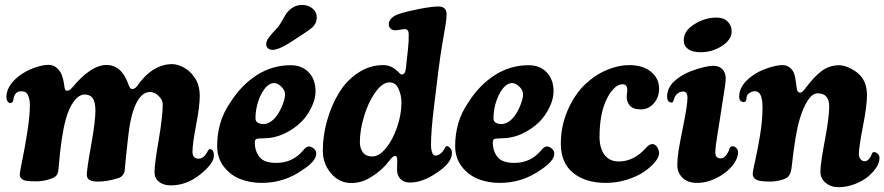

<svg xmlns="http://www.w3.org/2000/svg" viewBox="-20 -737 3625 787"><path d="M275.4 -377.4Q353 -470.7 416.5 -470.7Q446.3 -470.7 468.8 -451.9Q491.2 -433.1 507.8 -387.7Q513.7 -371.6 522 -371.6Q525.9 -371.6 532 -375Q538.1 -378.4 540.5 -382.3Q604 -474.1 685.5 -474.1Q708 -474.1 733.9 -460Q759.8 -445.8 775.9 -421.4Q798.8 -391.6 798.8 -342.8Q798.8 -302.2 783.9 -224.9Q769 -147.5 769 -115.2Q769 -90.3 788.6 -86.9Q811.5 -83.5 827.6 -110.4Q829.1 -112.8 831.1 -116.9Q833 -121.1 834 -122.3Q835 -123.5 837.4 -124.8Q839.8 -126 843.3 -125.5Q856.9 -122.6 856.9 -99.1Q856.9 -67.4 800.8 -22Q744.6 22.9 680.2 22.9Q649.9 22.9 631.6 8.1Q613.3 -6.8 613.3 -31.7Q613.3 -63 630.1 -160.9Q647 -258.8 647 -310.1Q647 -327.1 630.4 -343.5Q613.8 -359.9 595.2 -359.9Q547.4 -359.9 521.5 -268.1Q513.2 -237.3 508.5 -202.1Q503.9 -167 494.6 -75.7Q494.1 -68.8 493.2 -58.8Q492.2 -48.8 491.7 -42.7Q491.2 -36.6 490.2 -32.7Q487.3 -22.9 479.5 -15.4Q471.7 -7.8 461.4 -5.9Q419.4 7.3 382.8 7.3Q358.9 7.3 347.4 1.2Q335.9 -4.9 335.9 -21.5Q335.9 -43.9 353.5 -141.6Q371.1 -239.3 371.1 -283.2Q371.1 -318.4 360.4 -334Q349.6 -349.6 327.1 -349.6Q303.7 -349.6 283 -321.8Q262.2 -293.9 250 -249Q231.4 -183.6 220.2 -49.3Q218.8 -29.8 213.4 -20.8Q208 -11.7 192.9 -5.9Q160.2 6.3 131.3 6.3Q89.8 6.3 81.1 2.4Q72.8 0.5 66.9 -6.1Q61 -12.7 61 -22.5Q61 -30.3 71.5 -81.3Q82 -132.3 92.3 -197.8Q102.5 -263.2 102.5 -306.6Q102.5 -328.6 95.5 -345Q88.4 -361.3 73.7 -362.3Q59.6 -364.7 50.3 -358.9Q42 -354 37.1 -339.4Q36.6 -336.9 35.4 -331.1Q34.2 -325.2 33.2 -322.3Q29.3 -313.5 20.5 -314.9Q6.3 -318.8 6.3 -339.8Q6.3 -384.8 58.1 -425.8Q84 -445.3 118.7 -458.3Q153.3 -471.2 179.2 -471.2Q209 -471.2 228.5 -439.9Q239.3 -420.9 244.6 -378.4Q246.1 -365.2 254.4 -365.2Q259.8 -365.2 263.2 -366.9Q266.6 -368.7 270.8 -372.8Q274.9 -377 275.4 -377.4Z M1187 -574.2Q1125.5 -532.7 1097.7 -532.7Q1085 -532.7 1077.6 -539.8Q1070.3 -546.9 1071.3 -557.6Q1071.3 -560.5 1072 -563.5Q1072.8 -566.4 1074.2 -569.8Q1075.7 -573.2 1076.9 -575.7Q1078.1 -578.1 1081.1 -582Q1084 -585.9 1085.7 -588.1Q1087.4 -590.3 1091.6 -595.2Q1095.7 -600.1 1097.7 -602.3Q1099.6 -604.5 1105 -610.4Q1110.4 -616.2 1112.8 -618.7Q1126.5 -633.3 1138.7 -656Q1150.9 -678.7 1156.7 -685.5Q1182.6 -716.8 1217.8 -716.8Q1244.6 -716.8 1262.2 -701.2Q1279.8 -685.5 1278.3 -661.6Q1276.9 -640.1 1260.7 -625Q1252.9 -618.2 1242.4 -610.8Q1231.9 -603.5 1214.6 -592.3Q1197.3 -581.1 1187 -574.2ZM1171.9 -469.7Q1213.9 -469.7 1241.7 -444.3Q1273.4 -414.1 1273.4 -362.8Q1273.4 -331.1 1256.3 -296.1Q1239.3 -261.2 1213.9 -236.3Q1184.6 -207.5 1144 -188.7Q1103.5 -169.9 1056.6 -169.9Q1036.6 -169.9 1030.5 -167Q1024.4 -164.1 1024.4 -153.3Q1024.4 -114.3 1047.4 -89.4Q1066.4 -69.3 1113.3 -69.3Q1179.2 -69.3 1222.2 -120.1Q1234.9 -136.7 1246.1 -136.7Q1256.3 -136.7 1266.1 -127.9Q1276.4 -119.1 1276.4 -107.4Q1276.4 -76.7 1220.2 -40.5Q1145.5 12.7 1052.7 12.7Q1004.9 12.7 964.6 -3.2Q924.3 -19 897.2 -54.2Q870.1 -89.4 870.1 -138.2Q870.1 -238.3 922.4 -314.5Q968.3 -387.7 1032 -428.7Q1095.7 -469.7 1171.9 -469.7ZM1034.2 -235.8Q1043.5 -228.5 1060.1 -228.5Q1081.1 -228.5 1100.3 -246.6Q1119.6 -264.6 1133.3 -295.9Q1148.4 -329.6 1148.4 -349.1Q1148.4 -369.1 1130.4 -384.3Q1117.2 -396.5 1103.5 -396.5Q1073.7 -396.5 1049.3 -348.1Q1027.3 -302.2 1027.3 -251.5Q1027.3 -241.2 1034.2 -235.8Z M1303.2 -119.1Q1303.2 -180.7 1320.6 -242.4Q1337.9 -304.2 1368.7 -355.2Q1399.4 -406.2 1447.3 -438.2Q1495.1 -470.2 1551.3 -470.2Q1583.5 -470.2 1610.4 -444.3Q1621.6 -431.6 1626.5 -431.6Q1640.6 -431.6 1643.6 -455.6L1647.5 -491.7Q1659.7 -592.3 1653.3 -608.9Q1649.9 -617.7 1638.7 -617.7Q1633.8 -617.7 1618.9 -615Q1604 -612.3 1597.2 -612.8Q1586.9 -613.8 1580.3 -620.1Q1573.7 -626.5 1573.7 -637.2Q1573.7 -652.3 1586.2 -663.8Q1598.6 -675.3 1621.1 -681.6Q1654.3 -691.9 1702.9 -701.2Q1751.5 -710.4 1777.3 -710.4Q1793.5 -710.4 1802 -702.4Q1810.5 -694.3 1810.5 -680.2Q1810.5 -659.7 1806.4 -635.5Q1802.2 -611.3 1793.5 -560.1Q1784.7 -508.8 1776.9 -446.8L1759.3 -302.7Q1746.6 -200.7 1746.6 -141.6Q1746.6 -126.5 1750.5 -114Q1754.4 -101.6 1761.7 -99.6Q1771.5 -98.1 1781.7 -104.7Q1792 -111.3 1798.8 -122.1Q1799.8 -124 1801.5 -126.5Q1803.2 -128.9 1803.7 -130.4Q1807.1 -138.2 1812.5 -138.2Q1819.3 -137.2 1825.9 -129.6Q1832.5 -122.1 1832.5 -109.4Q1832.5 -68.4 1766.6 -26.4Q1710.9 11.2 1660.2 11.2Q1635.3 11.2 1621.3 -3.4Q1607.4 -18.1 1607.4 -42.5Q1607.4 -49.3 1607.9 -59.8Q1608.4 -70.3 1608.4 -75.7Q1608.4 -81.1 1607.7 -86.9Q1606.9 -92.8 1605 -95.2Q1603 -97.7 1599.1 -97.7Q1593.8 -97.7 1587.4 -91.6Q1581.1 -85.4 1571.8 -73.5Q1562.5 -61.5 1556.2 -55.2Q1529.8 -27.8 1494.4 -7.3Q1459 13.2 1420.4 13.2Q1370.1 13.2 1336.7 -26.6Q1303.2 -66.4 1303.2 -119.1ZM1506.3 -95.7Q1534.2 -95.7 1562.3 -130.1Q1590.3 -164.6 1607.9 -216.3Q1625.5 -268.1 1625.5 -315.9Q1625.5 -347.2 1613.5 -373.3Q1601.6 -399.4 1576.7 -399.4Q1547.4 -399.4 1518.3 -358.4Q1489.3 -317.4 1472.2 -260.5Q1455.1 -203.6 1455.1 -154.8Q1455.1 -128.9 1467.5 -112.3Q1480 -95.7 1506.3 -95.7Z M2147.5 -469.7Q2189.5 -469.7 2217.3 -444.3Q2249 -414.1 2249 -362.8Q2249 -331.1 2231.9 -296.1Q2214.8 -261.2 2189.5 -236.3Q2160.2 -207.5 2119.6 -188.7Q2079.1 -169.9 2032.2 -169.9Q2012.2 -169.9 2006.1 -167Q2000 -164.1 2000 -153.3Q2000 -114.3 2022.9 -89.4Q2042 -69.3 2088.9 -69.3Q2154.8 -69.3 2197.8 -120.1Q2210.4 -136.7 2221.7 -136.7Q2231.9 -136.7 2241.7 -127.9Q2252 -119.1 2252 -107.4Q2252 -76.7 2195.8 -40.5Q2121.1 12.7 2028.3 12.7Q1980.5 12.7 1940.2 -3.2Q1899.9 -19 1872.8 -54.2Q1845.7 -89.4 1845.7 -138.2Q1845.7 -238.3 1897.9 -314.5Q1943.8 -387.7 2007.6 -428.7Q2071.3 -469.7 2147.5 -469.7ZM2009.8 -235.8Q2019 -228.5 2035.6 -228.5Q2056.6 -228.5 2075.9 -246.6Q2095.2 -264.6 2108.9 -295.9Q2124 -329.6 2124 -349.1Q2124 -369.1 2106 -384.3Q2092.8 -396.5 2079.1 -396.5Q2049.3 -396.5 2024.9 -348.1Q2002.9 -302.2 2002.9 -251.5Q2002.9 -241.2 2009.8 -235.8Z M2558.1 -470.2Q2614.7 -470.2 2648.2 -443.1Q2681.6 -416 2681.6 -373.5Q2681.6 -337.9 2659.9 -313.2Q2638.2 -288.6 2606.9 -288.6Q2572.8 -288.6 2559.6 -306.6Q2546.4 -324.7 2549.3 -348.1Q2553.2 -371.1 2549.1 -381.3Q2544.9 -391.6 2530.8 -391.6Q2513.2 -391.6 2495.1 -373Q2477.1 -354.5 2462.9 -322.3Q2437.5 -265.1 2437.5 -175.8Q2437.5 -129.9 2457.8 -102.5Q2478 -75.2 2516.6 -75.2Q2577.6 -75.2 2626.5 -129.4Q2641.1 -146.5 2653.8 -146.5Q2665.5 -146.5 2673.6 -134Q2681.6 -121.6 2681.6 -108.9Q2681.6 -93.3 2664.8 -72.8Q2647.9 -52.2 2619.9 -33Q2591.8 -13.7 2549.8 -0.5Q2507.8 12.7 2463.4 12.7Q2379.9 12.7 2329.3 -28.3Q2278.8 -69.3 2278.8 -148.4Q2278.8 -218.3 2305.7 -282.2Q2332.5 -346.2 2377 -390.1Q2418.5 -429.7 2466.8 -450Q2515.1 -470.2 2558.1 -470.2Z M2782.7 -571.8Q2782.7 -611.3 2826.7 -638.2Q2870.6 -665 2916 -665Q2945.8 -665 2962.4 -648.9Q2979 -632.8 2979 -608.9Q2979 -574.2 2939.2 -548.6Q2899.4 -522.9 2852.1 -522.9Q2818.4 -522.9 2800.5 -535.9Q2782.7 -548.8 2782.7 -571.8ZM2779.8 -217.3Q2797.9 -306.2 2797.9 -336.4Q2797.9 -358.9 2784.2 -361.3Q2772.9 -363.3 2763.7 -357.9Q2749 -349.1 2745.1 -337.4Q2739.7 -320.8 2738.8 -319.8Q2734.9 -314.9 2728 -317.4Q2714.4 -321.3 2714.4 -340.8Q2714.4 -375.5 2741.9 -402.1Q2769.5 -428.7 2811 -444.8Q2870.1 -467.3 2905.8 -467.3Q2927.7 -467.3 2941.2 -452.9Q2954.6 -438.5 2954.6 -416.5Q2954.6 -406.7 2953.1 -394.5Q2951.7 -382.3 2949.5 -368.7Q2947.3 -355 2941.7 -319.1Q2936 -283.2 2930.2 -244.6Q2927.7 -229.5 2922.4 -196.3Q2917 -163.1 2914.6 -143.8Q2912.1 -124.5 2912.1 -111.3Q2912.1 -87.9 2934.1 -87.9Q2946.3 -87.9 2956.1 -100.3Q2965.8 -112.8 2968.8 -124.5Q2972.7 -137.7 2982.4 -137.7Q2991.2 -137.7 2998.3 -130.1Q3005.4 -122.6 3005.4 -112.8Q3005.4 -91.8 2989.7 -68.1Q2974.1 -44.4 2944.3 -23.4Q2891.1 12.7 2836.9 12.7Q2799.3 12.7 2777.8 -8.1Q2756.3 -28.8 2756.3 -60.5Q2756.3 -87.4 2761.2 -118.4Q2766.1 -149.4 2779.8 -217.3Z M3419.4 -469.7Q3440.9 -469.7 3468.8 -455.3Q3496.6 -440.9 3511.2 -421.4Q3533.7 -393.1 3533.7 -345.7Q3533.7 -304.2 3517.1 -218.8Q3500.5 -133.3 3500.5 -106Q3500.5 -93.3 3506.6 -85.4Q3512.7 -77.6 3521.5 -76.2Q3531.7 -74.7 3540.5 -84Q3549.3 -93.3 3552.7 -104.5Q3556.2 -115.7 3565.9 -113.3Q3568.8 -112.8 3573.7 -109.9Q3585 -103 3585 -89.4Q3585 -54.7 3541.5 -16.1Q3519 3.9 3484.9 17.1Q3450.7 30.3 3417 30.3Q3386.2 30.3 3364.5 12.5Q3342.8 -5.4 3342.8 -33.2Q3342.8 -65.4 3360.8 -160.6Q3378.9 -255.9 3378.9 -300.8Q3378.9 -354.5 3331.5 -354.5Q3310.5 -354.5 3291.7 -326.2Q3272.9 -297.9 3258.8 -251.5Q3240.2 -192.4 3224.6 -49.3Q3220.7 -14.6 3199.7 -5.4Q3192.4 -1.5 3174.6 2.9Q3156.7 7.3 3139.2 7.3Q3095.7 7.3 3084 1Q3065.4 -5.4 3065.4 -25.4Q3065.4 -34.7 3075.4 -78.1Q3085.4 -121.6 3095.5 -182.9Q3105.5 -244.1 3105.5 -296.4Q3105.5 -360.8 3077.6 -362.8Q3067.9 -364.7 3056.2 -358.2Q3044.4 -351.6 3042 -345.2Q3040 -338.4 3039.1 -327.6Q3036.6 -316.9 3024.9 -318.8Q3009.8 -322.3 3009.8 -341.3Q3009.8 -387.7 3063.5 -426.3Q3087.9 -444.3 3125.2 -457.3Q3162.6 -470.2 3187 -470.2Q3212.4 -470.2 3228.5 -448.2Q3233.9 -440.9 3237.1 -429Q3240.2 -417 3242.9 -396.7Q3245.6 -376.5 3246.1 -373.5Q3248.5 -357.4 3259.3 -357.4Q3261.7 -357.4 3264.2 -358.2Q3266.6 -358.9 3268.8 -360.8Q3271 -362.8 3272.2 -364Q3273.4 -365.2 3275.6 -367.9Q3277.8 -370.6 3278.3 -371.1Q3314.9 -420.9 3346.7 -445.1Q3378.4 -469.2 3419.4 -469.7Z"/></svg>

Font: Cooper*
Style: Bold Italic
Weight: 700
Italic angle: -7°
Designer: Owen Earl
Foundry: indestructible type*
Version: Version 0.001